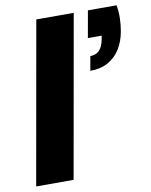

<svg xmlns="http://www.w3.org/2000/svg" viewBox="-84 -802 680 864"><g transform="rotate(-10 256.5 -370.0)"><path d="M377.7 -740H508.7Q513.9 -708.8 513.1 -679.3Q512.4 -649.8 507.3 -622Q499.8 -577.3 478.6 -543Q457.4 -508.6 423 -489.3Q388.7 -470 341.1 -470L352.8 -535.4Q378.3 -535.4 394.1 -551.5Q410 -567.6 416 -600.9L419 -617.1H355.9ZM10.8 0 141.8 -740H312.9L181.9 0Z"/></g></svg>

Font: Poppins Variable
Style: Italic
Weight: 100
Italic angle: -10°
Designer: Jonny Pinhorn
Foundry: Indian Type Foundry
Version: Version 6.000